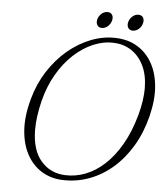

<svg xmlns="http://www.w3.org/2000/svg" viewBox="-57 -887 831 952"><g transform="rotate(5 358.0 -411.5)"><path d="M493.5 -711.5Q553.5 -709.5 599.2 -682Q645 -654.5 673 -605.2Q701 -556 706.8 -488.8Q712.5 -421.5 692 -339.5Q671 -256 631.5 -189.8Q592 -123.5 538.5 -77.2Q485 -31 421.8 -7.8Q358.5 15.5 289.5 13Q231 11 185.2 -17.2Q139.5 -45.5 111.8 -96.2Q84 -147 79.2 -217.5Q74.5 -288 98.5 -374Q119 -449.5 159.2 -512.2Q199.5 -575 253.2 -620.5Q307 -666 368.8 -690Q430.5 -714 493.5 -711.5ZM301 -12Q352 -10 401.8 -29.2Q451.5 -48.5 496 -89.5Q540.5 -130.5 576.5 -193Q612.5 -255.5 636 -339.5Q646.5 -378 651.5 -411.8Q656.5 -445.5 656.5 -475Q656 -541 633.2 -587.8Q610.5 -634.5 571.8 -659.8Q533 -685 484.5 -686.5Q433 -689 381.8 -667.2Q330.5 -645.5 285.2 -603.5Q240 -561.5 205.8 -502.5Q171.5 -443.5 153 -371.5Q142.5 -329.5 137.5 -292.8Q132.5 -256 132.5 -224.5Q133 -122.5 180 -68.5Q227 -14.5 301 -12ZM418 -755Q402 -755 395 -767Q388 -779 392 -795.5Q396.5 -812.5 409.8 -824.2Q423 -836 439.5 -836Q456 -836 463 -824.2Q470 -812.5 465.5 -795.5Q461 -779 447.8 -767Q434.5 -755 418 -755ZM572 -755Q556 -755 548.8 -767Q541.5 -779 546 -796Q550.5 -812.5 563.8 -824.2Q577 -836 593.5 -836Q610 -836 617 -824.2Q624 -812.5 619.5 -795.5Q615.5 -779 602 -767Q588.5 -755 572 -755Z"/></g></svg>

Font: Fraunces 72pt Soft Wonky ExtraLight
Style: Italic
Weight: 250
Italic angle: -16°
Version: Version 1.000;[b76b70a41]